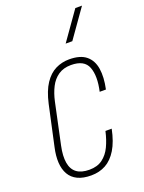

<svg xmlns="http://www.w3.org/2000/svg" viewBox="-140 -795 648 867"><g transform="rotate(-20 183.5 -361.5)"><path d="M145 6Q106 6 80 -6.5Q54 -19 40.5 -42.5Q27 -66 25 -98.5Q23 -131 32 -171L74 -364Q87 -422 110 -456.5Q133 -491 163.5 -506Q194 -521 229 -521Q282 -521 310 -498Q338 -475 344.5 -433.5Q351 -392 339 -336H309Q325 -407 308.5 -450.5Q292 -494 228 -494Q192 -494 167 -477Q142 -460 127 -430.5Q112 -401 104 -364L62 -167Q52 -120 57.5 -87Q63 -54 85 -37.5Q107 -21 146 -21Q184 -21 209 -39.5Q234 -58 249 -89.5Q264 -121 273 -161H303Q291 -102 268.5 -65Q246 -28 215 -11Q184 6 145 6ZM239 -593 335 -729H367L271 -593Z"/></g></svg>

Font: Hubot Sans Condensed ExtraLight
Style: Italic
Weight: 200
Width: 3
Italic angle: -12.0243°
Designer: Deni Anggara
Foundry: GitHub, Inc., Subsidiary of Microsoft Corporation
Version: Version 2.000